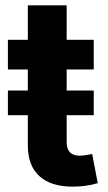

<svg xmlns="http://www.w3.org/2000/svg" viewBox="-20 -696 406 724"><path d="M333.5 -354.5V-261.7H231.4V-159.7Q231.4 -108.9 281.2 -108.9Q289.6 -108.9 304.4 -111.1Q319.3 -113.3 327.6 -115.2L348.6 -5.4Q324.2 2 300 4.9Q275.9 7.8 253.9 7.8Q171.9 7.8 128.4 -32Q85 -71.8 85 -147V-261.7H9.8V-354.5H85V-434.1H9.8V-545.9H85V-675.8H231.4V-545.9H333.5V-434.1H231.4V-354.5Z"/></svg>

Font: Inter-Bold
Style: Bold
Weight: 700
Designer: Rasmus Andersson
Foundry: rsms
Version: Version 4.000;git-a52131595